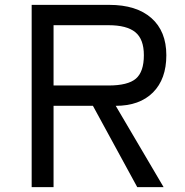

<svg xmlns="http://www.w3.org/2000/svg" viewBox="-20 -773 764 793"><path d="M655.8 0H546.9L363.8 -335.9H201.2V0H110.8V-752.9H431.2Q543.5 -752.9 605.2 -698.5Q667 -644 667 -544.9Q667 -446.3 611.8 -391.1Q556.6 -335.9 458 -335.9ZM428.2 -419.9Q508.3 -419.9 541.3 -448.2Q574.2 -476.6 574.2 -544.9Q574.2 -611.3 538.8 -640.1Q503.4 -668.9 428.2 -668.9H201.2V-419.9Z"/></svg>

Font: Standard
Style: Regular
Weight: 400
Designer: Bryce Wilner
Version: Version 2.000;PS 2.0;hotconv 16.6.51;makeotf.lib2.5.65220 DE